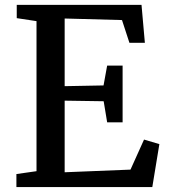

<svg xmlns="http://www.w3.org/2000/svg" viewBox="-20 -763 694 783"><path d="M128.9 -64.9V-676.8L48.3 -689V-743.2H557.1L570.8 -588.4H507.8L477.5 -681.2L243.7 -687.5V-411.6L402.3 -414.6L417 -495.6H480V-264.2H417L402.8 -350.1L243.7 -352.5V-60.5L512.2 -71.3L567.4 -193.8L629.9 -175.3L601.1 0H46.9V-53.2Z"/></svg>

Font: Merriweather
Style: Regular
Weight: 400
Designer: Eben Sorkin
Foundry: Eben Sorkin
Version: Version 1.584; ttfautohint (v1.6)